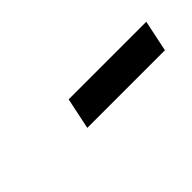

<svg xmlns="http://www.w3.org/2000/svg" viewBox="20 -884 495 495"><g transform="rotate(-45 267.0 -637.0)"><path d="M193 -594 211 -680H494L476 -594Z"/></g></svg>

Font: Source Sans 3 ExtraLight
Style: Bold Italic
Weight: 700
Italic angle: -11°
Version: Version 3.052;hotconv 1.1.0;makeotfexe 2.6.0